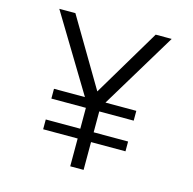

<svg xmlns="http://www.w3.org/2000/svg" viewBox="-117 -943 1064 1061"><g transform="rotate(15 415.0 -412.5)"><path d="M376.5 0V-159H179V-215H376.5V-334.5H179V-390.5H356L93 -825H185L414 -438.5L644.5 -825H736L473.5 -390.5H650V-334.5H453V-215H650V-159H453V0Z"/></g></svg>

Font: Spartan Thin
Style: Regular
Weight: 400
Version: Version 1.004